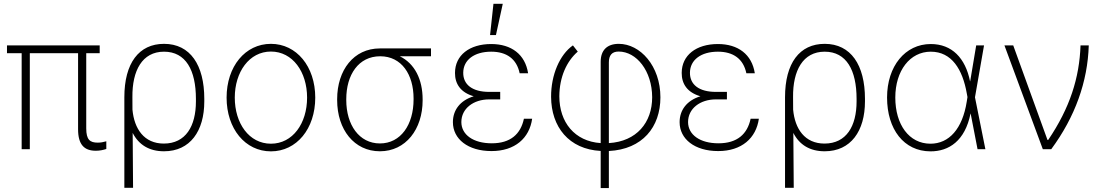

<svg xmlns="http://www.w3.org/2000/svg" viewBox="-20 -784 5799 1009"><path d="M503.9 -545.5H16.7V-504.3H93.8V0H136.7V-504.3H390.3V-104.8C390.3 -23.8 422.9 8.2 483.3 8.2C505.3 8.2 521.7 4.3 538.7 -1.1V-41.5C523.4 -36.9 508.2 -34.4 494 -34.4C453.1 -34.4 433.2 -49 433.2 -109.4V-504.3H503.9Z M633.5 203.1H679.3L677.2 -85.6C709.2 -23.1 763.8 11 842 11C979.4 11 1053.6 -95.5 1053.6 -251.1V-264.6C1053.6 -442.1 979.8 -553.6 842 -553.6C709.9 -553.6 633.5 -452.1 633.5 -273.1ZM676.1 -207.7 675.8 -273.8C674.4 -413 727.3 -512.4 842 -512.4C956.3 -512.4 1009.6 -415.1 1009.6 -264.6V-251.1C1009.6 -121.1 956 -29.5 840.9 -29.5C737.2 -29.5 685.4 -106.9 676.1 -207.7Z M1403.8 11.4C1538.7 11.4 1636.7 -107.2 1636.7 -271C1636.7 -434.7 1538.4 -553.6 1403.8 -553.6C1268.8 -553.6 1170.8 -435 1170.8 -271C1170.8 -107.2 1268.8 11.4 1403.8 11.4ZM1403.8 -28.8C1289.1 -28.8 1213.8 -135.7 1213.8 -271C1213.8 -405.5 1289.8 -513.1 1403.8 -513.1C1518.1 -513.1 1593.8 -405.9 1593.8 -271C1593.8 -135.7 1518.5 -28.8 1403.8 -28.8Z M1751.8 -258.2C1751.8 -102.6 1841.6 11 1976.6 11C2112.2 11 2201 -104.8 2201 -256.7V-261.4C2201 -366.8 2159.4 -449.9 2081 -488.3H2245V-529.5H1976.2C1838.8 -529.5 1751.8 -415.5 1751.8 -262.8ZM1799.7 -262.8C1799.7 -391 1864 -488.3 1978 -488.3C2090.9 -488.3 2153.4 -391.7 2153.4 -266.7V-261.4C2153.4 -128.6 2085.9 -30.2 1976.6 -30.2C1867.2 -30.2 1799.7 -128.2 1799.7 -258.2Z M2608.7 -290.1V-301.1H2550.8C2462.4 -301.1 2413.7 -339.1 2414.4 -402.3C2415.1 -469.1 2472.3 -512.4 2561.4 -512.4C2642.4 -512.4 2695.3 -474.4 2710.9 -398.8H2755.3C2740.1 -497.9 2667.6 -552.6 2561.4 -552.6C2447.1 -552.6 2371.1 -493.6 2371.1 -400.6C2370.7 -343.8 2400.2 -297.9 2469.5 -278.1C2396.7 -255.7 2360.1 -204.2 2360.1 -142C2360.1 -53.6 2438.9 9.9 2562.9 9.9C2686.4 9.9 2762.4 -58.2 2776.6 -160.2H2733.3C2716.3 -79.5 2663 -30.9 2564.3 -30.9C2467 -30.9 2404.8 -76 2404.5 -142.4C2404.5 -213.4 2467.7 -261.7 2550.8 -261.7H2608.7ZM2555.4 -599.8H2586.3L2622.2 -764.2H2573.2Z M3136.7 204.5H3179.7V9.6C3356.2 0.7 3450.6 -116.1 3450.6 -272.7C3450.6 -437.9 3344.1 -553.6 3231.9 -553.6C3170.8 -553.6 3136.7 -520.6 3136.7 -459.2V-32C2999.6 -41.2 2919.4 -141.7 2919.4 -278.1C2920.1 -379.3 2957.7 -462 3016.3 -512.8L2990.8 -545.5C2921.5 -496.8 2875.7 -390.6 2876.1 -275.2C2876.8 -117.2 2969.5 0.4 3136.7 9.2ZM3179.7 -32V-456C3179.7 -492.5 3195 -513.1 3231.2 -513.1C3324.9 -513.1 3406.6 -411.6 3407.3 -273.1C3407.3 -139.9 3325.6 -40.8 3179.7 -32Z M3800.1 -290.1V-301.1H3742.2C3653.8 -301.1 3605.1 -339.1 3605.8 -402.3C3606.5 -469.1 3663.7 -512.4 3752.8 -512.4C3833.8 -512.4 3886.7 -474.4 3902.3 -398.8H3946.7C3931.5 -497.9 3859 -552.6 3752.8 -552.6C3638.5 -552.6 3562.5 -493.6 3562.5 -400.6C3562.1 -343.8 3591.6 -297.9 3660.9 -278.1C3588.1 -255.7 3551.5 -204.2 3551.5 -142C3551.5 -53.6 3630.3 9.9 3754.3 9.9C3877.8 9.9 3953.8 -58.2 3968 -160.2H3924.7C3907.7 -79.5 3854.4 -30.9 3755.7 -30.9C3658.4 -30.9 3596.2 -76 3595.9 -142.4C3595.9 -213.4 3659.1 -261.7 3742.2 -261.7H3800.1Z M4105.5 203.1H4151.3L4149.1 -85.6C4181.1 -23.1 4235.8 11 4313.9 11C4451.3 11 4525.6 -95.5 4525.6 -251.1V-264.6C4525.6 -442.1 4451.7 -553.6 4313.9 -553.6C4181.8 -553.6 4105.5 -452.1 4105.5 -273.1ZM4148.1 -207.7 4147.7 -273.8C4146.3 -413 4199.2 -512.4 4313.9 -512.4C4428.3 -512.4 4481.5 -415.1 4481.5 -264.6V-251.1C4481.5 -121.1 4427.9 -29.5 4312.9 -29.5C4209.2 -29.5 4157.3 -106.9 4148.1 -207.7Z M4869.7 11.4C4967 11.7 5051.5 -44 5080.3 -187.1H5081L5117.2 0H5158.4L5103.7 -272.7L5151.3 -545.5H5110.1L5078.5 -356.9H5077.8C5053.3 -479 4982.6 -552.6 4871.4 -552.6C4736.9 -552.6 4641.7 -436.1 4641.7 -271.7C4641.7 -104.4 4730.1 11 4869.7 11.4ZM5064.3 -273.8 5060.4 -249.6C5038 -107.2 4967.7 -28.8 4869.7 -28.8C4757.5 -28.8 4685 -128.9 4685 -271.3C4685 -412.6 4762.1 -512.4 4871.4 -512.4C4981.9 -512.4 5038.7 -418.7 5060.7 -293Z M5460.2 0H5504.6C5630.3 -170.5 5696 -355.1 5701.7 -545.5H5658.4C5652.7 -375.4 5602.6 -217 5488.6 -48.7H5484.7L5304.7 -545.5H5258.5Z"/></svg>

Font: Karasuma Gothic
Style: Thin
Weight: 200
Designer: Rasmus Andersson / Ryoko Ishizuka
Foundry: rsms
Version: Version 1.00